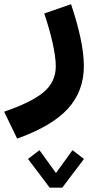

<svg xmlns="http://www.w3.org/2000/svg" viewBox="-129 -387 458 908"><path d="M268.1 364.7 213.9 323.2 135.7 431.2 57.6 323.2 3.4 364.7 106 500.5H165.5ZM80.1 -323.2C95.7 -277.8 108.9 -232.4 119.1 -187C129.4 -141.6 134.8 -103.5 134.8 -73.7C134.8 -23.4 115.2 17.6 75.7 50.3C36.1 82.5 -25.9 112.8 -109.4 141.1L-47.9 268.6C61 229.5 141.1 182.6 191.9 127.4C242.2 72.3 267.6 4.9 267.6 -74.7C267.6 -156.2 243.7 -257.3 207 -367.2Z"/></svg>

Font: Estedad Bold
Style: Regular
Weight: 700
Designer: Amin Abedi
Version: Version 7.3